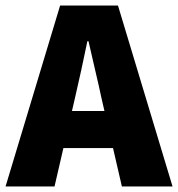

<svg xmlns="http://www.w3.org/2000/svg" viewBox="-20 -670 640 690"><path d="M0 0 196 -650H404L600 0H418L345 -316Q335 -363 322 -418Q309 -473 298 -522H294Q284 -473 272 -418Q260 -363 249 -316L176 0ZM141 -138V-271H457V-138Z"/></svg>

Font: Source Code Pro ExtraLight Black
Style: Regular
Weight: 900
Monospace: yes
Version: Version 1.018;hotconv 1.0.116;makeotfexe 2.5.65601